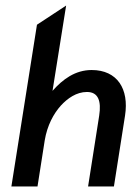

<svg xmlns="http://www.w3.org/2000/svg" viewBox="-20 -671 473 691"><path d="M21 0H115L141 -166C150 -220 173 -262 199 -291C223 -317 255 -340 293 -340C334 -340 345 -307 337 -255L297 0H390L430 -255C445 -351 402 -419 310 -419C251 -419 206 -386 169 -344L218 -651L113 -582Z"/></svg>

Font: Charger Sport
Style: BdNrwObl
Weight: 700
Designer: Jasper
Foundry: Cannot Into Space Fonts
Version: Version 1.1